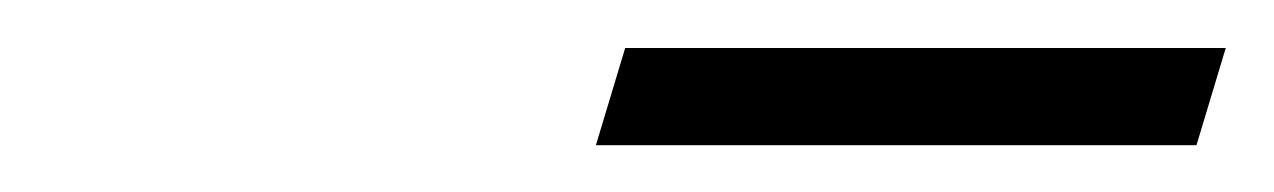

<svg xmlns="http://www.w3.org/2000/svg" viewBox="-20 -676 544 82"><path d="M234.5 -614 247 -655.5H503.5L491 -614Z"/></svg>

Font: Newsreader 9pt Light
Style: Italic
Weight: 300
Italic angle: -17°
Designer: Hugues Gentile
Foundry: Production Type
Version: Version 1.003